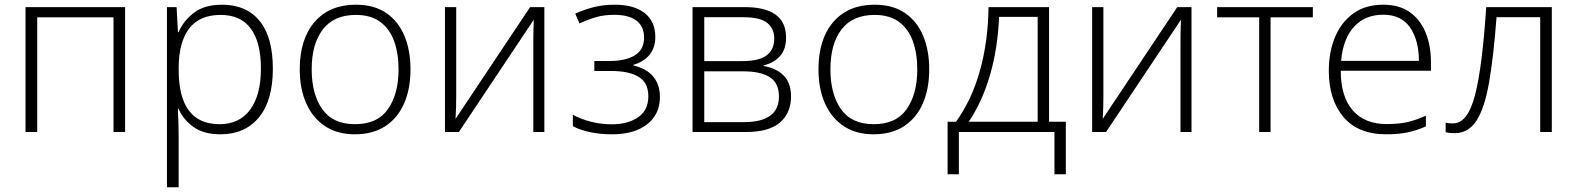

<svg xmlns="http://www.w3.org/2000/svg" viewBox="-20 -561 6704 816"><path d="M511.7 -530.8V0H462.4V-487.3H138.2V0H88.4V-530.8Z M924.3 -541Q1026.9 -541 1083.3 -472.2Q1139.6 -403.3 1139.6 -269Q1139.6 -133.8 1080.3 -62Q1021 9.8 917.5 9.8Q845.2 9.8 801.8 -21.7Q758.3 -53.2 739.3 -98.1H735.8Q737.3 -70.3 738.3 -40Q739.3 -9.8 739.3 17.1V234.9H689.5V-530.8H730.5L736.3 -424.8H739.3Q758.3 -470.7 803.2 -505.9Q848.1 -541 924.3 -541ZM918 -497.6Q827.6 -497.6 783.7 -439.5Q739.7 -381.3 739.3 -272.9V-264.6Q739.3 -33.2 913.1 -33.2Q997.6 -33.2 1043.2 -95Q1088.9 -156.7 1088.9 -269.5Q1088.9 -380.9 1046.1 -439.2Q1003.4 -497.6 918 -497.6Z M1724.6 -266.1Q1724.6 -184.1 1697.8 -122.1Q1670.9 -60.1 1618.2 -25.1Q1565.4 9.8 1487.8 9.8Q1413.6 9.8 1361.3 -24.9Q1309.1 -59.6 1281.5 -121.6Q1253.9 -183.6 1253.9 -266.1Q1253.9 -394.5 1317.1 -467.8Q1380.4 -541 1492.7 -541Q1569.8 -541 1621.3 -505.9Q1672.9 -470.7 1698.7 -408.9Q1724.6 -347.2 1724.6 -266.1ZM1304.7 -266.1Q1304.7 -161.1 1349.6 -97.2Q1394.5 -33.2 1488.8 -33.2Q1584.5 -33.2 1629.2 -97.7Q1673.8 -162.1 1673.8 -266.1Q1673.8 -333 1655.3 -385.3Q1636.7 -437.5 1596.7 -467.5Q1556.6 -497.6 1492.2 -497.6Q1399.4 -497.6 1352.1 -436Q1304.7 -374.5 1304.7 -266.1Z M1918.9 -530.8V-149.4Q1918.9 -127 1918.2 -102.3Q1917.5 -77.6 1916 -55.7L2232.9 -530.8H2293.5V0H2246.6V-384.8Q2246.6 -406.7 2247.1 -431.4Q2247.6 -456.1 2248.5 -477.1L1930.2 0H1871.1V-530.8Z M2592.8 -541Q2674.8 -541 2720 -505.4Q2765.1 -469.7 2765.1 -404.3Q2765.1 -358.4 2740.7 -328.4Q2716.3 -298.3 2671.9 -285.6V-282.7Q2727.5 -270 2756.1 -235.6Q2784.7 -201.2 2784.7 -148.9Q2784.7 -75.2 2730.2 -32.7Q2675.8 9.8 2581.1 9.8Q2527.8 9.8 2484.9 0Q2441.9 -9.8 2414.6 -24.9V-73.2Q2450.2 -54.2 2491.9 -43.5Q2533.7 -32.7 2581.1 -32.7Q2647.9 -32.7 2691.7 -62.5Q2735.4 -92.3 2735.4 -151.9Q2735.4 -209 2694.8 -234.1Q2654.3 -259.3 2577.1 -259.3H2505.9V-301.8H2571.8Q2638.2 -301.8 2677.7 -325.7Q2717.3 -349.6 2717.3 -401.4Q2717.3 -448.7 2684.8 -473.4Q2652.3 -498 2590.8 -498Q2546.9 -498 2512.9 -488Q2479 -478 2442.9 -461.4L2424.8 -502.9Q2461.9 -520 2502.7 -530.5Q2543.5 -541 2592.8 -541Z M3320.8 -401.4Q3320.8 -351.1 3294.7 -322.3Q3268.6 -293.5 3225.6 -283.2V-280.3Q3277.8 -272 3309.8 -240.7Q3341.8 -209.5 3341.8 -150.9Q3341.8 -81.5 3295.4 -40.8Q3249 0 3150.4 0H2923.3V-530.8H3144.5Q3320.8 -530.8 3320.8 -401.4ZM3270.5 -397.5Q3270.5 -439.5 3240.7 -463.6Q3210.9 -487.8 3139.6 -487.8H2973.1V-301.3H3134.8Q3205.1 -301.3 3237.8 -325.4Q3270.5 -349.6 3270.5 -397.5ZM3290.5 -150.9Q3290.5 -207.5 3252 -232.7Q3213.4 -257.8 3138.7 -257.8H2973.1V-42H3141.6Q3290.5 -42 3290.5 -150.9Z M3929.2 -266.1Q3929.2 -184.1 3902.3 -122.1Q3875.5 -60.1 3822.8 -25.1Q3770 9.8 3692.4 9.8Q3618.2 9.8 3565.9 -24.9Q3513.7 -59.6 3486.1 -121.6Q3458.5 -183.6 3458.5 -266.1Q3458.5 -394.5 3521.7 -467.8Q3585 -541 3697.3 -541Q3774.4 -541 3825.9 -505.9Q3877.4 -470.7 3903.3 -408.9Q3929.2 -347.2 3929.2 -266.1ZM3509.3 -266.1Q3509.3 -161.1 3554.2 -97.2Q3599.1 -33.2 3693.4 -33.2Q3789.1 -33.2 3833.7 -97.7Q3878.4 -162.1 3878.4 -266.1Q3878.4 -333 3859.9 -385.3Q3841.3 -437.5 3801.3 -467.5Q3761.2 -497.6 3696.8 -497.6Q3604 -497.6 3556.6 -436Q3509.3 -374.5 3509.3 -266.1Z M4438.5 -530.8V-43.5H4509.8V179.7H4461.4V0H4055.2V179.7H4007.3V-43.5H4043Q4109.9 -136.2 4144.8 -261Q4179.7 -385.7 4181.2 -530.8ZM4390.1 -489.3H4226.1Q4220.7 -357.4 4188.2 -244.4Q4155.8 -131.3 4097.2 -43.5H4390.1Z M4669.4 -530.8V-149.4Q4669.4 -127 4668.7 -102.3Q4668 -77.6 4666.5 -55.7L4983.4 -530.8H5043.9V0H4997.1V-384.8Q4997.1 -406.7 4997.6 -431.4Q4998 -456.1 4999 -477.1L4680.7 0H4621.6V-530.8Z M5559.6 -487.3H5379.9V0H5331.5V-487.3H5152.8V-530.8H5559.6Z M5858.9 -541Q5926.8 -541 5971.7 -509.3Q6016.6 -477.5 6039.1 -422.1Q6061.5 -366.7 6061.5 -295.9V-260.3H5678.2Q5678.2 -150.9 5728.8 -92.3Q5779.3 -33.7 5873.5 -33.7Q5922.4 -33.7 5958.7 -41.5Q5995.1 -49.3 6040 -69.3V-23.9Q6001 -6.3 5961.9 1.7Q5922.9 9.8 5872.1 9.8Q5751.5 9.8 5689.5 -64Q5627.4 -137.7 5627.4 -260.7Q5627.4 -340.3 5654.1 -403.8Q5680.7 -467.3 5732.2 -504.2Q5783.7 -541 5858.9 -541ZM5858.4 -498.5Q5782.2 -498.5 5735.1 -447.8Q5688 -397 5679.7 -302.2H6010.3Q6010.3 -389.6 5972.9 -444.1Q5935.5 -498.5 5858.4 -498.5Z M6575.2 0H6525.9V-487.8H6340.3Q6327.6 -320.3 6308.6 -210.9Q6289.6 -101.6 6255.1 -48.3Q6220.7 4.9 6162.1 4.9Q6149.4 4.9 6139.6 3.7Q6129.9 2.4 6124 0.5V-39.6Q6134.8 -36.6 6155.3 -36.6Q6217.8 -36.6 6248.8 -156.5Q6279.8 -276.4 6296.4 -530.8H6575.2Z"/></svg>

Font: Open Sans Light
Style: Regular
Weight: 300
Designer: Monotype Design Team
Foundry: Monotype Imaging Inc.
Version: Version 3.000; ttfautohint (v1.8.4)